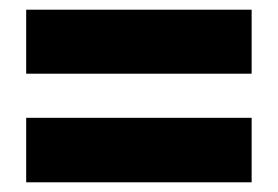

<svg xmlns="http://www.w3.org/2000/svg" viewBox="-20 -550 574 396"><path d="M34 -398H499V-530H34ZM34 -174H499V-307H34Z"/></svg>

Font: Noto Sans UI SemiCondensed Black
Style: Italic
Weight: 900
Width: 4
Italic angle: -372°
Designer: Monotype Design Team
Foundry: Monotype Imaging Inc.
Version: Version 1.901